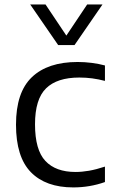

<svg xmlns="http://www.w3.org/2000/svg" viewBox="-20 -828 512 858"><path d="M307.5 9.5Q184.5 9.5 118 -58.5Q51.5 -126.5 51.5 -271Q51.5 -415.5 122.5 -483.2Q193.5 -551 327 -551Q358.5 -551 389.8 -547Q421 -543 449 -535.5V-466.5Q420 -474 392 -477.8Q364 -481.5 334.5 -481.5Q235 -481.5 185.8 -433.2Q136.5 -385 136.5 -272.5Q136.5 -158 182.8 -108.8Q229 -59.5 317.5 -59.5Q346 -59.5 377.8 -65Q409.5 -70.5 449 -83.5V-14.5Q381.5 9.5 307.5 9.5ZM240 -626.5 115 -808H183.5L276.5 -669L369.5 -808H438L313 -626.5Z"/></svg>

Font: Encode Sans SemiExpanded SemiExpanded
Style: Regular
Weight: 400
Width: 6
Designer: Multiple Designers
Foundry: Impallari Type
Version: Version 3.000; ttfautohint (v1.8.3) -l 8 -r 50 -G 200 -x 14 